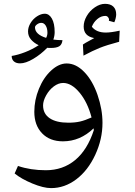

<svg xmlns="http://www.w3.org/2000/svg" viewBox="-20 -716 695 986"><path d="M242.2 250Q203.1 250 146 226.3Q88.9 202.6 55.2 174.8L72.3 136.2Q136.7 158.2 215.3 158.2Q302.7 158.2 365.7 106.2Q428.7 54.2 461.9 -47.9L460.9 -52.7V-57.1Q391.6 9.8 303.2 9.8Q235.8 9.8 196 -31.5Q156.2 -72.8 156.2 -142.1Q156.2 -202.1 179.9 -260Q203.6 -317.9 242.9 -354Q282.2 -390.1 322.3 -390.1Q370.6 -390.1 413.1 -345.9Q455.6 -301.8 481 -228.3Q506.3 -154.8 506.3 -85Q506.3 -1 469 79.3Q431.6 159.7 371.8 204.8Q312 250 242.2 250ZM331.1 -85.9Q364.7 -85.9 390.6 -91.8Q416.5 -97.7 450.2 -112.8Q429.7 -190.9 388.4 -240.5Q347.2 -290 304.2 -290Q280.3 -290 256.6 -272.5Q232.9 -254.9 217 -226.3Q201.2 -197.8 201.2 -174.8Q201.2 -131.8 235.1 -108.9Q269 -85.9 331.1 -85.9ZM40 -428.7Q71.3 -433.6 108.6 -448Q146 -462.4 178.7 -483.9Q156.2 -494.1 140.1 -512Q124 -529.8 124 -554.7Q124 -576.7 137 -597.9Q149.9 -619.1 170.4 -632.3Q190.9 -645.5 210 -645.5Q232.4 -645.5 246.6 -620.4Q260.7 -595.2 260.7 -550.8Q260.7 -532.2 253.9 -512.7Q277.8 -509.8 300.8 -509.8Q298.3 -486.8 284.2 -478.3Q270 -469.7 240.7 -469.7H231.9L222.7 -470.7Q189.5 -436.5 150.6 -413.6Q111.8 -390.6 83 -390.6Q63 -390.6 51.5 -400.6Q40 -410.6 40 -428.7ZM159.7 -575.7Q159.7 -539.6 216.8 -521.5Q223.6 -533.7 223.6 -547.9Q223.6 -570.3 214.8 -584.5Q206.1 -598.6 191.9 -598.6Q180.7 -598.6 170.2 -590.8Q159.7 -583 159.7 -575.7ZM539.1 -609.4 540 -615.2Q540 -621.6 534.7 -627.9Q529.3 -634.3 521 -634.3Q498.5 -634.3 479.5 -617.9Q460.4 -601.6 451.7 -578.6Q475.1 -548.8 523.4 -548.8Q549.8 -548.8 594.7 -558.6L591.8 -501.5Q527.8 -484.4 491.9 -470Q456.1 -455.6 408.7 -430.2L405.8 -487.3Q419.4 -496.6 434.6 -504.4Q449.7 -512.2 463.9 -520.5Q409.7 -530.3 409.7 -579.6Q409.7 -606.4 425.3 -633.5Q440.9 -660.6 467.3 -678.5Q493.7 -696.3 519 -696.3Q547.4 -696.3 562 -682.1Q576.7 -668 576.7 -641.6Q576.7 -633.3 573.7 -621.1Q570.8 -608.9 566.9 -601.6Z"/></svg>

Font: Droid Arabic Naskh Colored
Style: Regular
Weight: 400
Designer: Pascal Zoghbi
Foundry: Ascender Corporation
Version: Version 1.00